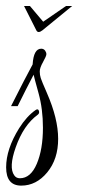

<svg xmlns="http://www.w3.org/2000/svg" viewBox="-36 -586 310 626"><path d="M42.4 -566.4H61.6L104.8 -515.2L179.2 -566.4H199.2Q134.4 -512.8 102.4 -487.2Q88 -476 82.4 -487.2ZM98.4 -427.2H100Q107.2 -426.4 111.2 -420.8Q115.2 -415.2 115.2 -409.2Q115.2 -403.2 104.4 -384Q93.6 -364.8 93.6 -353.2Q93.6 -341.6 96.8 -331.6Q100 -321.6 116.8 -283.2Q153.6 -199.2 153.6 -133.2Q153.6 -67.2 118 -24Q82.4 19.2 33.2 19.2Q-16 19.2 -16 -40.4Q-16 -100 26.4 -168Q51.2 -207.2 80 -227.2Q88 -232.8 90.8 -224.8Q93.6 -216.8 87.2 -212Q40.8 -178.4 15.2 -105.6Q-8 -40 10.4 -14.4Q16.8 -4.8 28.8 -4.8Q64 -4.8 84 -52Q104 -99.2 104 -169.6Q104 -230.4 89.6 -282.4Q75.2 -334.4 73.6 -342.4Q49.6 -296.8 21.6 -240H0Q45.6 -330.4 70.4 -376Q73.6 -427.2 98.4 -427.2Z"/></svg>

Font: Rouge Script
Style: Regular
Weight: 400
Designer: Sabrina Mariela Lopez
Foundry: Typesenses
Version: Version 1.003